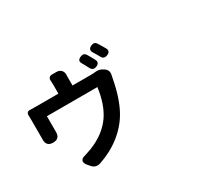

<svg xmlns="http://www.w3.org/2000/svg" viewBox="-146 -1169 1792 1563"><g transform="rotate(-30 750.0 -387.0)"><path d="M329.1 27.3 307.6 2Q286.1 -23.4 292.5 -43.5Q298.8 -63.5 332 -70.3Q373 -83 395.5 -91.8Q538.1 -147.5 612.3 -254.9Q676.8 -349.6 697.3 -502H460H222.7V-361.3Q222.7 -360.4 222.7 -359.4Q225.6 -290 160.2 -290Q93.8 -290 97.7 -360.4Q97.7 -365.2 97.7 -370.1V-537.1Q97.7 -564.5 96.7 -581.1Q95.7 -597.7 104.5 -607.4Q113.3 -617.2 129.9 -615.2Q149.4 -614.3 191.4 -614.3H395.5V-687.5Q395.5 -714.8 394.5 -729.5Q388.7 -775.4 429.7 -775.4H467.8Q499 -775.4 515.6 -756.3Q532.2 -737.3 528.3 -705.1Q528.3 -696.3 528.3 -687.5V-614.3H696.3Q726.6 -614.3 747.1 -617.2Q757.8 -619.1 775.4 -616.2Q793.9 -613.3 806.6 -604.5L819.3 -596.7Q857.4 -572.3 845.7 -527.3Q841.8 -505.9 839.8 -498Q808.6 -332 750 -225.6Q698.2 -131.8 608.4 -60.5Q520.5 8.8 407.2 46.9Q359.4 61.5 329.1 27.3ZM719.7 -668Q717.8 -670.9 713.9 -677.7Q705.1 -694.3 701.2 -702.1Q694.3 -715.8 686.5 -728.5Q660.2 -767.6 705.1 -785.2Q737.3 -798.8 754.9 -771.5Q758.8 -764.6 767.6 -750Q786.1 -717.8 793.9 -702.1Q812.5 -667 772.5 -650.4Q736.3 -635.7 719.7 -668ZM841.8 -704.1Q822.3 -740.2 806.6 -763.7Q783.2 -801.8 825.2 -820.3Q858.4 -835 876 -805.7Q887.7 -787.1 899.4 -767.6Q902.3 -762.7 908.2 -752.4Q914.1 -742.2 917 -737.3Q934.6 -703.1 895.5 -686.5Q858.4 -671.9 841.8 -704.1Z"/></g></svg>

Font: Bpmf GenSen Rounded B
Style: B
Weight: 700
Foundry: But Ko
Version: Version 1.320